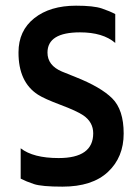

<svg xmlns="http://www.w3.org/2000/svg" viewBox="-20 -660 467 689"><path d="M54.2 -127.9Q99.1 -92.8 190.4 -92.8Q314.5 -92.8 314.5 -181.6Q314.5 -221.7 278.8 -246.1Q255.9 -261.7 197.3 -283.7Q138.7 -305.7 116.2 -320.3Q45.9 -365.7 46.4 -472.2Q46.4 -549.8 103 -594.7Q159.7 -639.6 252.9 -639.6Q315.9 -639.6 345.5 -629.6Q375 -619.6 393.6 -609.4V-505.9Q349.6 -543.9 267.1 -543.9Q150.4 -543.9 150.4 -471.2Q150.4 -425.3 202.1 -403.3Q216.8 -397 250.5 -383.8Q341.8 -347.7 382.8 -306.9Q423.8 -266.1 423.8 -180.9Q423.8 -95.7 367.4 -43Q311 9.8 204.1 9.8Q129.4 9.8 101.6 0.5Q73.7 -8.8 54.2 -19Z"/></svg>

Font: Keraleeyam
Style: Regular
Weight: 400
Designer: Hussain K. H.
Foundry: Swathanthra Malayalam Computing(SMC) http://smc.org.in
Version: Version 3.0.0+20221109